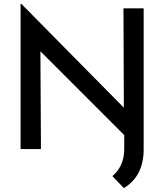

<svg xmlns="http://www.w3.org/2000/svg" viewBox="-20 -768 846 989"><path d="M717 25 158 -534 188 -523 191 0H86V-748H90L642 -189L618 -196L616 -725H720V1ZM720 -40V2Q720 69 695 119Q670 169 618 201L559 139Q588 115 604 80Q620 45 620 -2V-132Z"/></svg>

Font: Reem Kufi Fun
Style: Regular
Weight: 400
Designer: Khaled Hosny
Version: Version 1.005